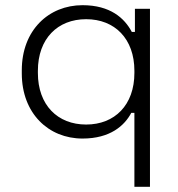

<svg xmlns="http://www.w3.org/2000/svg" viewBox="-20 -520 686 740"><path d="M498 200H558V-486H500V-397H488C460 -450 405 -500 298 -500C168 -500 64 -404 64 -249V-237C64 -83 167 14 298 14C405 14 460 -36 486 -85H498ZM126 -239V-247C126 -371 202 -446 312 -446C422 -446 498 -371 498 -247V-239C498 -115 422 -40 312 -40C202 -40 126 -115 126 -239Z"/></svg>

Font: Meta Space Icons
Style: Regular
Weight: 400
Designer: Meta Pool / Florian Karsten
Foundry: Meta Pool / Florian Karsten
Version: Version 2.000;Glyphs 3.1.1 (3144)